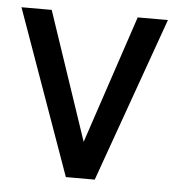

<svg xmlns="http://www.w3.org/2000/svg" viewBox="-42 -536 526 576"><g transform="rotate(5 220.5 -248.0)"><path d="M177 0 0 -496H91L221 -110L350 -496H441L264 0Z"/></g></svg>

Font: Atkinson Hyperlegible
Style: Regular
Weight: 400
Designer: Elliott Scott, Megan Eiswerth, Linus Boman, Theodore Petrosky
Foundry: Braille Institute
Version: Version 1.006; ttfautohint (v1.8.3)